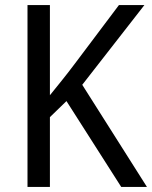

<svg xmlns="http://www.w3.org/2000/svg" viewBox="-20 -734 597 754"><path d="M557 0H456L241 -337L176 -274V0H88V-714H176V-360Q197 -386 222 -417Q247 -448 274 -484L447 -714H547L303 -401Z"/></svg>

Font: Noto Sans Gujarati SemiCondensed
Style: Regular
Weight: 400
Width: 4
Designer: Jelle Bosma - Monotype Design Team, Universal Thirst
Foundry: Monotype Imaging Inc.
Version: Version 2.106; ttfautohint (v1.8.4.7-5d5b)